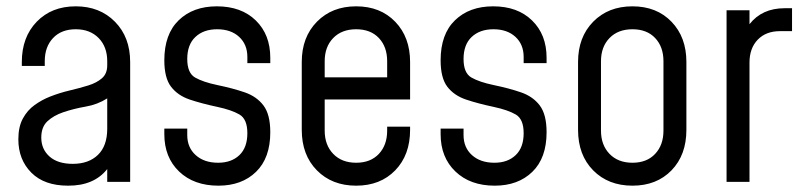

<svg xmlns="http://www.w3.org/2000/svg" viewBox="-20 -575 2528 607"><path d="M195 12Q120 12 79 -29.2Q38 -70.5 38 -134.5Q38 -174 52.2 -200.2Q66.5 -226.5 89.5 -243Q112.5 -259.5 138 -269.5Q168.5 -281.5 200.2 -289Q232 -296.5 258.8 -304.8Q285.5 -313 302.2 -327.5Q319 -342 319 -368.5V-381.5Q319 -427 291.8 -454.8Q264.5 -482.5 219.5 -482.5Q174 -482.5 147.8 -454.8Q121.5 -427 121.5 -381.5V-366.5H49V-379Q49 -457.5 96 -506.2Q143 -555 219.5 -555Q295.5 -555 343.5 -506.2Q391.5 -457.5 391.5 -379V0H319V-40.5Q277 12.5 195 12ZM210 -57Q260.5 -57 289.8 -85.5Q319 -114 319 -168V-264Q288.5 -244.5 251 -238Q213.5 -231.5 179.5 -220Q149 -209.5 129.8 -191.5Q110.5 -173.5 110.5 -140Q110.5 -103.5 136.5 -80.2Q162.5 -57 210 -57Z M670.5 12Q593 12 546.2 -32.8Q499.5 -77.5 499.5 -151V-168.5H572V-148Q572 -108.5 598.8 -84.5Q625.5 -60.5 669.5 -60.5Q711.5 -60.5 736.8 -84.5Q762 -108.5 762 -154Q762 -198.5 737 -213Q712 -227.5 667.5 -237Q618 -247.5 580 -260.2Q542 -273 520.8 -300.8Q499.5 -328.5 499.5 -384.5Q499.5 -467 545 -511Q590.5 -555 665.5 -555Q743 -555 788.8 -510.2Q834.5 -465.5 834.5 -392.5V-375.5H762V-395Q762 -434.5 736 -458.5Q710 -482.5 666.5 -482.5Q623.5 -482.5 597.8 -458.2Q572 -434 572 -388.5Q572 -344 597 -329.8Q622 -315.5 667.5 -306Q716 -296 753.8 -283Q791.5 -270 813 -241.5Q834.5 -213 834.5 -157Q834.5 -75.5 789.5 -31.8Q744.5 12 670.5 12Z M1106 12Q1029.5 12 981.8 -36.5Q934 -85 934 -164.5V-379Q934 -457.5 981.8 -506.2Q1029.5 -555 1106 -555Q1182.5 -555 1229.5 -506.2Q1276.5 -457.5 1276.5 -379V-260.5H1006.5V-162Q1006.5 -116.5 1033.5 -88.5Q1060.5 -60.5 1106 -60.5Q1151.5 -60.5 1177.8 -88.5Q1204 -116.5 1204 -162V-174.5H1276.5V-164.5Q1276.5 -85 1229.5 -36.5Q1182.5 12 1106 12ZM1106 -482.5Q1060.5 -482.5 1033.5 -454.8Q1006.5 -427 1006.5 -381.5V-330.5H1204V-381.5Q1204 -427 1177.8 -454.8Q1151.5 -482.5 1106 -482.5Z M1544 12Q1466.5 12 1419.8 -32.8Q1373 -77.5 1373 -151V-168.5H1445.5V-148Q1445.5 -108.5 1472.2 -84.5Q1499 -60.5 1543 -60.5Q1585 -60.5 1610.2 -84.5Q1635.5 -108.5 1635.5 -154Q1635.5 -198.5 1610.5 -213Q1585.5 -227.5 1541 -237Q1491.5 -247.5 1453.5 -260.2Q1415.5 -273 1394.2 -300.8Q1373 -328.5 1373 -384.5Q1373 -467 1418.5 -511Q1464 -555 1539 -555Q1616.5 -555 1662.2 -510.2Q1708 -465.5 1708 -392.5V-375.5H1635.5V-395Q1635.5 -434.5 1609.5 -458.5Q1583.5 -482.5 1540 -482.5Q1497 -482.5 1471.2 -458.2Q1445.5 -434 1445.5 -388.5Q1445.5 -344 1470.5 -329.8Q1495.5 -315.5 1541 -306Q1589.5 -296 1627.2 -283Q1665 -270 1686.5 -241.5Q1708 -213 1708 -157Q1708 -75.5 1663 -31.8Q1618 12 1544 12Z M1979.5 12Q1903 12 1855.2 -36.5Q1807.5 -85 1807.5 -164.5V-379Q1807.5 -457.5 1855.2 -506.2Q1903 -555 1979.5 -555Q2056 -555 2103 -506.2Q2150 -457.5 2150 -379V-164.5Q2150 -85 2103 -36.5Q2056 12 1979.5 12ZM1979.5 -60.5Q2025 -60.5 2051.2 -88.5Q2077.5 -116.5 2077.5 -162V-381.5Q2077.5 -427 2051.2 -454.8Q2025 -482.5 1979.5 -482.5Q1934 -482.5 1907 -454.8Q1880 -427 1880 -381.5V-162Q1880 -116.5 1907 -88.5Q1934 -60.5 1979.5 -60.5Z M2277 0V-542.5H2349.5V-498.5Q2389 -549 2460.5 -549H2484V-476.5H2445.5Q2401.5 -476.5 2375.5 -449.5Q2349.5 -422.5 2349.5 -377V0Z"/></svg>

Font: Mohave
Style: Regular
Weight: 400
Designer: Gumpita Rahayu
Foundry: Tokotype
Version: Version 2.003; ttfautohint (v1.8.3)